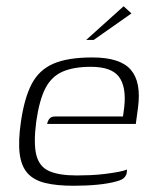

<svg xmlns="http://www.w3.org/2000/svg" viewBox="-20 -588 492 615"><path d="M216 7Q161 7 124.5 -2Q88 -11 68 -33.5Q48 -56 43 -96Q38 -136 47 -198Q58 -274 81.5 -319Q105 -364 151 -384Q197 -404 276 -404Q365 -404 399 -364.5Q433 -325 422 -243L415 -191H131Q133 -201 138.5 -208Q144 -215 158 -215H374L378 -245Q385 -310 361 -342Q337 -374 271 -374Q216 -374 180.5 -358.5Q145 -343 125.5 -305.5Q106 -268 96 -198Q87 -128 96.5 -91Q106 -54 137.5 -40Q169 -26 226 -26Q246 -26 269.5 -27Q293 -28 317 -31Q341 -34 359.5 -37.5Q378 -41 387 -45L386 -35Q385 -27 378.5 -19.5Q372 -12 353 -7Q328 0 293 3.5Q258 7 216 7ZM256 -460 376 -568 401 -545 280 -460Z"/></svg>

Font: Genos Thin Light
Style: Italic
Weight: 300
Italic angle: -8°
Version: Version 1.010